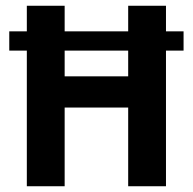

<svg xmlns="http://www.w3.org/2000/svg" viewBox="-20 -647 670 667"><path d="M73.2 0V-471.2H12.2V-538.1H73.2V-627H204.6V-538.1H425.3V-627H556.6V-538.1H617.7V-471.2H556.6V0H425.3V-273.4H204.6V0ZM204.6 -381.8H425.3V-471.2H204.6Z"/></svg>

Font: Anaheim
Style: Bold
Weight: 700
Version: Version 2.001